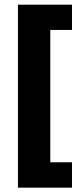

<svg xmlns="http://www.w3.org/2000/svg" viewBox="-20 -696 360 840"><path d="M58.5 125V-675.5H295V-565H200V14H295V125Z"/></svg>

Font: Anek Gurmukhi Medium
Style: Bold
Weight: 700
Version: Version 1.003